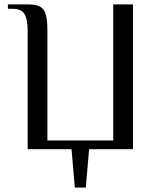

<svg xmlns="http://www.w3.org/2000/svg" viewBox="-20 -680 712 875"><path d="M306 0H106V-540Q106 -591 92 -615.5Q78 -640 36 -640H16V-660H106Q143 -660 161.5 -650.5Q180 -641 188 -616Q196 -591 196 -540V-40H496V-660H586V0H386L371 175H321Z"/></svg>

Font: El Messiri
Style: Regular
Weight: 400
Designer: Mohamed Gaber
Foundry: Kief Type Foundry
Version: Version 2.006